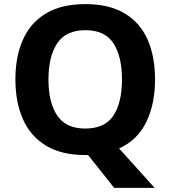

<svg xmlns="http://www.w3.org/2000/svg" viewBox="-20 -745 831 935"><path d="M735 -358Q735 -239 692.5 -151Q650 -63 560 -22L733 170H536L409 10Q406 10 402 10Q398 10 395 10Q279 10 203.5 -36Q128 -82 91.5 -165Q55 -248 55 -359Q55 -469 91.5 -551.5Q128 -634 203.5 -679.5Q279 -725 396 -725Q512 -725 587.5 -679.5Q663 -634 699 -551.5Q735 -469 735 -358ZM216 -358Q216 -246 258.5 -182.5Q301 -119 395 -119Q491 -119 532.5 -182.5Q574 -246 574 -358Q574 -470 532.5 -534Q491 -598 396 -598Q301 -598 258.5 -534Q216 -470 216 -358Z"/></svg>

Font: Noto Sans Cherokee
Style: Bold
Weight: 700
Designer: Monotype Design Team
Foundry: Monotype Imaging Inc.
Version: Version 2.001; ttfautohint (v1.8.4.7-5d5b)